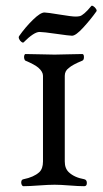

<svg xmlns="http://www.w3.org/2000/svg" viewBox="-20 -638 353 661"><path d="M46 -514Q67 -544 93 -569.5Q119 -595 133 -595Q142 -595 184.5 -588Q227 -581 240 -581Q249 -581 255 -582.5Q261 -584 271 -592.5Q281 -601 294 -617Q296 -620 301.5 -616.5Q307 -613 310.5 -607.5Q314 -602 312 -599Q293 -572 267 -543.5Q241 -515 228 -515Q219 -515 174 -521.5Q129 -528 116 -528Q97 -528 61 -492Q59 -490 54 -493.5Q49 -497 46 -503.5Q43 -510 46 -514ZM203 -377V-82Q203 -58 217 -45Q236 -27 270 -21Q279 -19 279 -8Q279 3 270 3Q250 3 219 0.5Q188 -2 168 -2Q147 -2 113.5 0.5Q80 3 61 3Q57 3 54.5 -2.5Q52 -8 53.5 -14Q55 -20 61 -21Q96 -28 115 -45Q128 -57 128 -82V-377Q128 -391 112 -405Q99 -416 68 -429Q65 -430 63.5 -436Q62 -442 63.5 -447Q65 -452 68 -452Q90 -452 119.5 -451Q149 -450 168 -450Q186 -450 214 -451Q242 -452 263 -452Q269 -452 269 -441.5Q269 -431 263 -429Q229 -415 217 -404Q203 -394 203 -377Z"/></svg>

Font: EB Garamond
Style: SC
Weight: 400
Version: Version 000.010